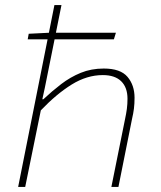

<svg xmlns="http://www.w3.org/2000/svg" viewBox="-20 -742 640 762"><path d="M52 0 196 -722H224L158 -394L148 -348H152Q186 -380 222.5 -408Q259 -436 300.5 -453Q342 -470 392 -470Q458 -470 486 -437Q514 -404 514 -354Q514 -330 511.5 -310.5Q509 -291 504 -270L450 0H422L476 -268Q481 -291 483.5 -310Q486 -329 486 -350Q486 -395 461 -419.5Q436 -444 388 -444Q325 -444 264.5 -406.5Q204 -369 142 -304L80 0ZM90 -586 94 -608 174 -612H440L432 -586Z"/></svg>

Font: SourceCodeVF
Style: Italic
Weight: 200
Italic angle: -11°
Monospace: yes
Designer: Paul D. Hunt, Teo Tuominen
Foundry: Adobe
Version: Version 1.026;hotconv 1.1.0;makeotfexe 2.6.0